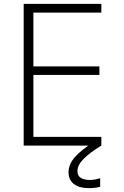

<svg xmlns="http://www.w3.org/2000/svg" viewBox="-20 -750 640 989"><path d="M102 0V-730H502V-685H152V-408H492V-364H152V-45H502V0ZM438 219Q399 219 375.5 207Q352 195 342.5 177Q333 159 333 138Q333 96 366 59Q399 22 458 -15L502 0Q443 36 411 68Q379 100 379 131Q379 149 388 159Q397 169 411.5 173Q426 177 441 177Q456 177 470 174.5Q484 172 496 168V212Q483 216 468.5 217.5Q454 219 438 219Z"/></svg>

Font: M PLUS Code Latin Expanded Light
Style: Regular
Weight: 300
Width: 7
Designer: Coji Morishita
Foundry: UNDERFOREST DESIGN
Version: Version 1.002; ttfautohint (v1.8.3)